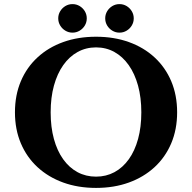

<svg xmlns="http://www.w3.org/2000/svg" viewBox="-20 -900 940 940"><path d="M335 -879.9Q354 -879.9 369.9 -870.4Q385.7 -860.8 395.3 -845Q404.8 -829.1 404.8 -810.1Q404.8 -791 395.3 -775.1Q385.7 -759.3 369.9 -749.8Q354 -740.2 335 -740.2Q315.9 -740.2 300 -749.8Q284.2 -759.3 274.7 -775.1Q265.1 -791 265.1 -810.1Q265.1 -829.1 274.7 -845Q284.2 -860.8 300 -870.4Q315.9 -879.9 335 -879.9ZM564.9 -879.9Q584 -879.9 599.9 -870.4Q615.7 -860.8 625.2 -845Q634.8 -829.1 634.8 -810.1Q634.8 -791 625.2 -775.1Q615.7 -759.3 599.9 -749.8Q584 -740.2 564.9 -740.2Q545.9 -740.2 530 -749.8Q514.2 -759.3 504.6 -775.1Q495.1 -791 495.1 -810.1Q495.1 -829.1 504.6 -845Q514.2 -860.8 530 -870.4Q545.9 -879.9 564.9 -879.9ZM450.2 -720.2Q538.1 -720.2 610.8 -694.1Q683.6 -668 736.6 -619.1Q789.6 -570.3 818.4 -502.2Q847.2 -434.1 847.2 -350.1Q847.2 -266.6 818.4 -198.5Q789.6 -130.4 736.6 -81.5Q683.6 -32.7 610.8 -6.3Q538.1 20 450.2 20Q362.3 20 289.6 -6.3Q216.8 -32.7 163.8 -81.5Q110.8 -130.4 82 -198.5Q53.2 -266.6 53.2 -350.1Q53.2 -434.1 82 -502.2Q110.8 -570.3 163.8 -619.1Q216.8 -668 289.6 -694.1Q362.3 -720.2 450.2 -720.2ZM450.2 -668Q400.9 -668 360.1 -645.5Q319.3 -623 289.8 -581.3Q260.3 -539.6 244.1 -481Q228 -422.4 228 -350.1Q228 -277.8 243.9 -219.7Q259.8 -161.6 289.3 -120.4Q318.8 -79.1 359.6 -57.1Q400.4 -35.2 450.2 -35.2Q499.5 -35.2 540.3 -57.1Q581.1 -79.1 610.6 -120.4Q640.1 -161.6 656 -219.7Q671.9 -277.8 671.9 -350.1Q671.9 -422.4 655.8 -481Q639.6 -539.6 610.1 -581.3Q580.6 -623 540 -645.5Q499.5 -668 450.2 -668Z"/></svg>

Font: BIZ UDPMincho
Style: Bold
Weight: 700
Designer: TypeBank Co., Ltd.
Foundry: Morisawa Inc.
Version: Version 1.06